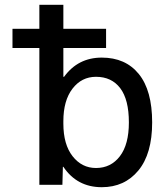

<svg xmlns="http://www.w3.org/2000/svg" viewBox="-20 -770 696 800"><path d="M32 -570V-650H144V-750H244V-650H422V-570H244V-450H247Q305 -530 404 -530Q503 -530 558.5 -461.5Q614 -393 614 -260Q614 -129 556.5 -59.5Q499 10 404 10Q301 10 244 -75H242L240 0H144V-570ZM517 -260Q517 -355 481 -402.5Q445 -450 380 -450Q320 -450 282 -400.5Q244 -351 244 -265V-255Q244 -168 282.5 -119Q321 -70 380 -70Q442 -70 479.5 -119Q517 -168 517 -260Z"/></svg>

Font: Mplus 1p Medium
Style: Regular
Weight: 500
Version: Version 1.061